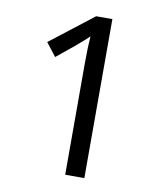

<svg xmlns="http://www.w3.org/2000/svg" viewBox="-81 -781 734 849"><g transform="rotate(10 286.0 -357.0)"><path d="M355 0H269V-499Q269 -542 270 -568.1Q271 -594.2 272.9 -622.1Q256.8 -606 243.4 -595Q230 -584 210.9 -566.9L134.8 -504.9L88.9 -564L282.2 -713.9H355Z"/></g></svg>

Font: Defago Noto Sans
Style: Regular
Weight: 400
Designer: John M. Durdin
Foundry: Lao IT Dev Co., Ltd.
Version: Version 1.000 2007 initial release